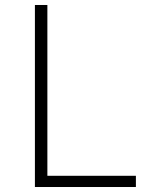

<svg xmlns="http://www.w3.org/2000/svg" viewBox="-20 -750 640 770"><path d="M525 0H120V-730H170V-45H525Z"/></svg>

Font: JetBrains Mono Extra Light
Style: Regular
Weight: 200
Monospace: yes
Designer: Philipp Nurullin, Konstantin Bulenkov
Foundry: JetBrains
Version: 2.002